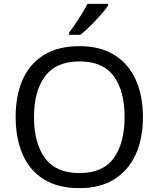

<svg xmlns="http://www.w3.org/2000/svg" viewBox="-20 -964 821 994"><path d="M720 -358Q720 -247 682.5 -164.5Q645 -82 572 -36Q499 10 391 10Q280 10 206.5 -36Q133 -82 97 -165Q61 -248 61 -359Q61 -469 97 -551Q133 -633 206.5 -679Q280 -725 392 -725Q499 -725 572 -679.5Q645 -634 682.5 -551.5Q720 -469 720 -358ZM156 -358Q156 -223 213 -145.5Q270 -68 391 -68Q513 -68 569 -145.5Q625 -223 625 -358Q625 -493 569 -569.5Q513 -646 392 -646Q271 -646 213.5 -569.5Q156 -493 156 -358ZM539 -934Q527 -916 502 -887.5Q477 -859 448.5 -830.5Q420 -802 396 -784H338V-796Q353 -815 370.5 -841Q388 -867 405 -894.5Q422 -922 433 -944H539Z"/></svg>

Font: Noto Sans Takri
Style: Regular
Weight: 400
Designer: Monotype Design Team
Foundry: Monotype Imaging Inc.
Version: Version 2.003; ttfautohint (v1.8.4.7-5d5b)